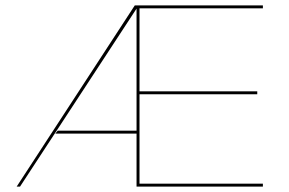

<svg xmlns="http://www.w3.org/2000/svg" viewBox="-20 -695 1076 715"><path d="M42 0H54.5L492.5 -669V-675H482ZM186 -197.5H492V-208.5H195ZM488.5 0H959V-11H499.5V-344H938V-355H499.5V-664H959V-675H488.5Z"/></svg>

Font: Anybody SemiExpanded Thin
Style: Regular
Weight: 250
Width: 6
Version: Version 1.113;gftools[0.9.25]